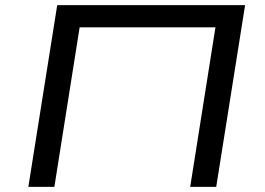

<svg xmlns="http://www.w3.org/2000/svg" viewBox="-20 -725 1027 745"><path d="M90 0 202 -705H931L819 0H718L816 -619H289L191 0Z"/></svg>

Font: Nunito Sans 7pt Expanded
Style: Italic
Weight: 400
Width: 7
Italic angle: -9°
Designer: Vernon Adams
Foundry: Vernon Adams
Version: Version 3.101;gftools[0.9.27]